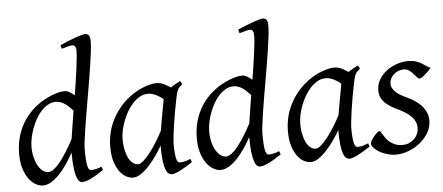

<svg xmlns="http://www.w3.org/2000/svg" viewBox="-51 -858 2295 994"><g transform="rotate(-5 1097.0 -361.0)"><path d="M303.2 -207Q307.6 -236.3 313.5 -273.7Q319.3 -311 326.2 -352.5Q317.9 -361.3 308.3 -370.8Q298.8 -380.4 287.8 -388.2Q276.9 -396 264.6 -400.9Q252.4 -405.8 238.8 -405.8Q216.3 -405.8 197 -394.8Q177.7 -383.8 161.4 -365.7Q145 -347.7 132.3 -324.5Q119.6 -301.3 110.8 -276.6Q102.1 -252 97.4 -228Q92.8 -204.1 92.8 -185.1Q92.8 -153.3 99.4 -127.9Q106 -102.5 116.7 -84.5Q127.4 -66.4 141.1 -56.6Q154.8 -46.9 168.9 -46.9Q182.1 -46.9 198.2 -59.1Q214.4 -71.3 231.7 -93Q249 -114.7 267.3 -144Q285.6 -173.3 303.2 -207ZM451.2 -33.2Q409.7 -5.4 383.1 7.3Q356.4 20 339.8 20Q330.6 20 322.8 12.5Q314.9 4.9 309.3 -13.4Q303.7 -31.7 300.3 -62Q296.9 -92.3 296.9 -137.2Q280.3 -106.4 261 -78.1Q241.7 -49.8 220.7 -27.8Q199.7 -5.9 177.7 7.1Q155.8 20 134.8 20Q118.2 20 99.1 10Q80.1 0 63.7 -21.2Q47.4 -42.5 36.6 -75.4Q25.9 -108.4 25.9 -153.8Q25.9 -192.4 34.2 -228.8Q42.5 -265.1 59.3 -298.1Q76.2 -331.1 101.8 -359.6Q127.4 -388.2 162.1 -411.1Q175.8 -419.9 191.7 -428Q207.5 -436 224.1 -442.6Q240.7 -449.2 257.3 -453.1Q273.9 -457 289.1 -457Q301.3 -457 314 -449.2Q326.7 -441.4 339.4 -431.2Q345.2 -466.8 350.3 -501Q355.5 -535.2 359.4 -564.7Q363.3 -594.2 365.7 -618.2Q368.2 -642.1 368.2 -657.2Q368.2 -668.5 366.5 -675Q364.7 -681.6 361.6 -684.8Q358.4 -688 354.5 -689Q350.6 -689.9 346.2 -689.9Q341.8 -689.9 333.3 -687.7Q324.7 -685.5 315.9 -683.1Q305.7 -680.2 293.9 -676.8L288.1 -695.8Q308.6 -705.1 329.3 -713.4Q350.1 -721.7 367.9 -728Q385.7 -734.4 399.4 -738.3Q413.1 -742.2 418.9 -742.2Q432.6 -742.2 439.2 -733.4Q445.8 -724.6 445.8 -702.1Q445.8 -683.1 442.4 -652.8Q439 -622.6 433.3 -585Q427.7 -547.4 420.7 -504.9Q413.6 -462.4 406 -419.2Q398.4 -376 391.4 -334Q384.3 -292 378.7 -255.9Q373 -219.7 369.6 -191.2Q366.2 -162.6 366.2 -146Q366.2 -89.4 371.6 -63.7Q377 -38.1 388.2 -38.1Q400.9 -38.1 414.3 -40.8Q427.7 -43.5 444.8 -50.8Z M767.6 -210.4Q771 -232.4 775.1 -256.1Q779.3 -279.8 783.4 -301.8Q787.6 -323.7 790.8 -342Q793.9 -360.4 795.9 -371.1Q788.6 -377 779.8 -383.1Q771 -389.2 761 -394.3Q751 -399.4 740 -402.6Q729 -405.8 717.3 -405.8Q694.8 -405.8 675 -394.8Q655.3 -383.8 638.4 -365.7Q621.6 -347.7 608.2 -324.5Q594.7 -301.3 585.4 -276.6Q576.2 -252 571 -228Q565.9 -204.1 565.9 -185.1Q565.9 -153.3 571.3 -127.9Q576.7 -102.5 585.9 -84.5Q595.2 -66.4 607.9 -56.6Q620.6 -46.9 635.3 -46.9Q647 -46.9 663.8 -61.8Q680.7 -76.7 699 -100.3Q717.3 -124 735.4 -153.1Q753.4 -182.1 767.6 -210.4ZM913.1 -33.2Q870.6 -5.4 844.5 7.3Q818.4 20 804.2 20Q795.4 20 787.4 13.9Q779.3 7.8 772.9 -9Q766.6 -25.9 762.9 -55.7Q759.3 -85.4 759.3 -132.8Q746.6 -110.4 728.3 -83.7Q710 -57.1 689 -33.9Q668 -10.7 645.8 4.6Q623.5 20 603 20Q586.9 20 568.6 10.7Q550.3 1.5 534.9 -18.8Q519.5 -39.1 509.3 -71Q499 -103 499 -148.9Q499 -187.5 508.1 -224.4Q517.1 -261.2 535.2 -294.9Q553.2 -328.6 579.3 -358.2Q605.5 -387.7 640.1 -411.1Q653.3 -419.9 669.2 -428.2Q685.1 -436.5 701.9 -442.9Q718.8 -449.2 735.4 -453.1Q752 -457 767.1 -457Q777.3 -457 787.1 -454.3Q796.9 -451.7 805.9 -447.3Q814.9 -442.9 823.2 -437.7Q831.5 -432.6 838.9 -427.7Q850.1 -436 862.8 -443.1Q875.5 -450.2 889.2 -457L898.9 -439.9Q890.6 -433.1 885.3 -427.7Q879.9 -422.4 875.7 -415.3Q871.6 -408.2 868.7 -397.9Q865.7 -387.7 862.3 -371.1Q855 -335.9 848.4 -299.1Q841.8 -262.2 837.2 -229.5Q832.5 -196.8 829.8 -171.9Q827.1 -147 827.1 -136.2Q827.1 -108.4 828.9 -89.4Q830.6 -70.3 833.5 -58.8Q836.4 -47.4 840.8 -42.2Q845.2 -37.1 851.1 -37.1Q860.8 -37.1 874.3 -39.8Q887.7 -42.5 907.2 -50.8Z M1226.6 -207Q1231 -236.3 1236.8 -273.7Q1242.7 -311 1249.5 -352.5Q1241.2 -361.3 1231.7 -370.8Q1222.2 -380.4 1211.2 -388.2Q1200.2 -396 1188 -400.9Q1175.8 -405.8 1162.1 -405.8Q1139.6 -405.8 1120.4 -394.8Q1101.1 -383.8 1084.7 -365.7Q1068.4 -347.7 1055.7 -324.5Q1043 -301.3 1034.2 -276.6Q1025.4 -252 1020.8 -228Q1016.1 -204.1 1016.1 -185.1Q1016.1 -153.3 1022.7 -127.9Q1029.3 -102.5 1040 -84.5Q1050.8 -66.4 1064.5 -56.6Q1078.1 -46.9 1092.3 -46.9Q1105.5 -46.9 1121.6 -59.1Q1137.7 -71.3 1155 -93Q1172.4 -114.7 1190.7 -144Q1209 -173.3 1226.6 -207ZM1374.5 -33.2Q1333 -5.4 1306.4 7.3Q1279.8 20 1263.2 20Q1253.9 20 1246.1 12.5Q1238.3 4.9 1232.7 -13.4Q1227.1 -31.7 1223.6 -62Q1220.2 -92.3 1220.2 -137.2Q1203.6 -106.4 1184.3 -78.1Q1165 -49.8 1144 -27.8Q1123 -5.9 1101.1 7.1Q1079.1 20 1058.1 20Q1041.5 20 1022.5 10Q1003.4 0 987.1 -21.2Q970.7 -42.5 960 -75.4Q949.2 -108.4 949.2 -153.8Q949.2 -192.4 957.5 -228.8Q965.8 -265.1 982.7 -298.1Q999.5 -331.1 1025.1 -359.6Q1050.8 -388.2 1085.4 -411.1Q1099.1 -419.9 1115 -428Q1130.9 -436 1147.5 -442.6Q1164.1 -449.2 1180.7 -453.1Q1197.3 -457 1212.4 -457Q1224.6 -457 1237.3 -449.2Q1250 -441.4 1262.7 -431.2Q1268.6 -466.8 1273.7 -501Q1278.8 -535.2 1282.7 -564.7Q1286.6 -594.2 1289.1 -618.2Q1291.5 -642.1 1291.5 -657.2Q1291.5 -668.5 1289.8 -675Q1288.1 -681.6 1284.9 -684.8Q1281.7 -688 1277.8 -689Q1273.9 -689.9 1269.5 -689.9Q1265.1 -689.9 1256.6 -687.7Q1248 -685.5 1239.3 -683.1Q1229 -680.2 1217.3 -676.8L1211.4 -695.8Q1231.9 -705.1 1252.7 -713.4Q1273.4 -721.7 1291.3 -728Q1309.1 -734.4 1322.8 -738.3Q1336.4 -742.2 1342.3 -742.2Q1356 -742.2 1362.5 -733.4Q1369.1 -724.6 1369.1 -702.1Q1369.1 -683.1 1365.7 -652.8Q1362.3 -622.6 1356.7 -585Q1351.1 -547.4 1344 -504.9Q1336.9 -462.4 1329.3 -419.2Q1321.8 -376 1314.7 -334Q1307.6 -292 1302 -255.9Q1296.4 -219.7 1293 -191.2Q1289.6 -162.6 1289.6 -146Q1289.6 -89.4 1294.9 -63.7Q1300.3 -38.1 1311.5 -38.1Q1324.2 -38.1 1337.6 -40.8Q1351.1 -43.5 1368.2 -50.8Z M1690.9 -210.4Q1694.3 -232.4 1698.5 -256.1Q1702.6 -279.8 1706.8 -301.8Q1710.9 -323.7 1714.1 -342Q1717.3 -360.4 1719.2 -371.1Q1711.9 -377 1703.1 -383.1Q1694.3 -389.2 1684.3 -394.3Q1674.3 -399.4 1663.3 -402.6Q1652.3 -405.8 1640.6 -405.8Q1618.2 -405.8 1598.4 -394.8Q1578.6 -383.8 1561.8 -365.7Q1544.9 -347.7 1531.5 -324.5Q1518.1 -301.3 1508.8 -276.6Q1499.5 -252 1494.4 -228Q1489.3 -204.1 1489.3 -185.1Q1489.3 -153.3 1494.6 -127.9Q1500 -102.5 1509.3 -84.5Q1518.6 -66.4 1531.2 -56.6Q1543.9 -46.9 1558.6 -46.9Q1570.3 -46.9 1587.2 -61.8Q1604 -76.7 1622.3 -100.3Q1640.6 -124 1658.7 -153.1Q1676.8 -182.1 1690.9 -210.4ZM1836.4 -33.2Q1793.9 -5.4 1767.8 7.3Q1741.7 20 1727.5 20Q1718.8 20 1710.7 13.9Q1702.6 7.8 1696.3 -9Q1689.9 -25.9 1686.3 -55.7Q1682.6 -85.4 1682.6 -132.8Q1669.9 -110.4 1651.6 -83.7Q1633.3 -57.1 1612.3 -33.9Q1591.3 -10.7 1569.1 4.6Q1546.9 20 1526.4 20Q1510.3 20 1491.9 10.7Q1473.6 1.5 1458.3 -18.8Q1442.9 -39.1 1432.6 -71Q1422.4 -103 1422.4 -148.9Q1422.4 -187.5 1431.4 -224.4Q1440.4 -261.2 1458.5 -294.9Q1476.6 -328.6 1502.7 -358.2Q1528.8 -387.7 1563.5 -411.1Q1576.7 -419.9 1592.5 -428.2Q1608.4 -436.5 1625.2 -442.9Q1642.1 -449.2 1658.7 -453.1Q1675.3 -457 1690.4 -457Q1700.7 -457 1710.4 -454.3Q1720.2 -451.7 1729.2 -447.3Q1738.3 -442.9 1746.6 -437.7Q1754.9 -432.6 1762.2 -427.7Q1773.4 -436 1786.1 -443.1Q1798.8 -450.2 1812.5 -457L1822.3 -439.9Q1814 -433.1 1808.6 -427.7Q1803.2 -422.4 1799.1 -415.3Q1794.9 -408.2 1792 -397.9Q1789.1 -387.7 1785.6 -371.1Q1778.3 -335.9 1771.7 -299.1Q1765.1 -262.2 1760.5 -229.5Q1755.9 -196.8 1753.2 -171.9Q1750.5 -147 1750.5 -136.2Q1750.5 -108.4 1752.2 -89.4Q1753.9 -70.3 1756.8 -58.8Q1759.8 -47.4 1764.2 -42.2Q1768.6 -37.1 1774.4 -37.1Q1784.2 -37.1 1797.6 -39.8Q1811 -42.5 1830.6 -50.8Z M2187.5 -412.1Q2177.7 -400.9 2168.2 -391.8Q2158.7 -382.8 2150.4 -376Q2142.1 -369.1 2135.5 -365.5Q2128.9 -361.8 2125.5 -361.8Q2119.1 -361.8 2112.1 -370.4Q2105 -378.9 2095.9 -388.9Q2086.9 -398.9 2075 -407.5Q2063 -416 2046.9 -416Q2033.2 -416 2020 -410.9Q2006.8 -405.8 1996.3 -396.7Q1985.8 -387.7 1979.2 -374.8Q1972.7 -361.8 1972.7 -346.2Q1972.7 -329.1 1989 -310.1Q2005.4 -291 2044.9 -272.9Q2064.9 -263.7 2085 -251.5Q2105 -239.3 2120.8 -223.4Q2136.7 -207.5 2146.7 -187.3Q2156.7 -167 2156.7 -141.1Q2156.7 -107.4 2139.4 -77.9Q2122.1 -48.3 2095 -26.6Q2067.9 -4.9 2034.7 7.6Q2001.5 20 1969.7 20Q1946.8 20 1924.3 13.4Q1901.9 6.8 1884.3 -3.4Q1866.7 -13.7 1855.7 -25.6Q1844.7 -37.6 1844.7 -47.9Q1844.7 -53.2 1850.6 -63.5Q1856.4 -73.7 1864.5 -83.7Q1872.6 -93.8 1880.9 -101.3Q1889.2 -108.9 1894.5 -108.9Q1897.9 -108.9 1901.6 -102.8Q1905.3 -96.7 1910.9 -87.6Q1916.5 -78.6 1924.3 -67.9Q1932.1 -57.1 1943.8 -48.1Q1955.6 -39.1 1971.4 -33Q1987.3 -26.9 2008.8 -26.9Q2025.9 -26.9 2041.3 -33.4Q2056.6 -40 2068.1 -51Q2079.6 -62 2086.2 -76.9Q2092.8 -91.8 2092.8 -108.9Q2092.8 -127.9 2085 -143.3Q2077.1 -158.7 2064.2 -171.1Q2051.3 -183.6 2034.2 -193.8Q2017.1 -204.1 1998.5 -212.9Q1972.7 -225.1 1955.1 -237.3Q1937.5 -249.5 1926.8 -262.2Q1916 -274.9 1911.4 -289.1Q1906.7 -303.2 1906.7 -318.8Q1906.7 -349.6 1921.9 -375Q1937 -400.4 1960.9 -418.7Q1984.9 -437 2014.4 -447Q2043.9 -457 2072.8 -457Q2097.7 -457 2114.7 -451.2Q2131.8 -445.3 2144.8 -437.5Q2157.7 -429.7 2167.5 -422.4Q2177.2 -415 2187.5 -412.1Z"/></g></svg>

Font: Gentium Plus Afr
Style: Italic
Weight: 400
Italic angle: -8°
Designer: J. Victor Gaultney, Annie Olsen, Iska Routamaa, Becca Hirsbrunner
Foundry: SIL International
Version: Version 5.000